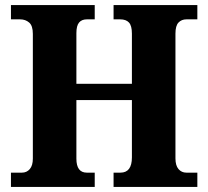

<svg xmlns="http://www.w3.org/2000/svg" viewBox="-20 -734 817 754"><path d="M23 0V-56H66Q85 -56 97 -70Q109 -84 109 -111V-601Q109 -633 94.5 -645.5Q80 -658 59 -658H23V-714H352V-658H321Q301 -658 290.5 -645.5Q280 -633 280 -604V-405H498V-602Q498 -633 486.5 -645.5Q475 -658 452 -658H426V-714H755V-658H712Q693 -658 681 -645.5Q669 -633 669 -602V-112Q669 -84 681 -70Q693 -56 712 -56H755V0H426V-56H453Q498 -56 498 -116V-341H280V-111Q280 -56 321 -56H352V0Z"/></svg>

Font: Noto Serif Ethiopic SemiCondensed ExtraBold
Style: Regular
Weight: 800
Width: 4
Designer: Monotype Design Team
Foundry: Monotype Imaging Inc.
Version: Version 2.102; ttfautohint (v1.8.4.7-5d5b)